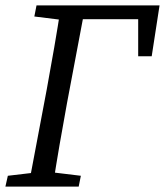

<svg xmlns="http://www.w3.org/2000/svg" viewBox="-23 -690 610 710"><path d="M488 -482H538L567 -670H248L238 -619H524L488 -670V-482ZM-3 0H268L276 -40L152 -55H133L6 -40L-3 0ZM82 0H172C188 -103 206 -207 225 -310L293 -670H203C187 -567 169 -463 150 -360L82 0ZM104 -629 225 -614H237L248 -670H112L104 -629Z"/></svg>

Font: Source Serif 4 Variable
Style: Italic
Weight: 400
Italic angle: -12°
Designer: Frank Grießhammer
Foundry: Adobe Systems Incorporated
Version: Version 4.004;hotconv 1.0.116;makeotfexe 2.5.65601